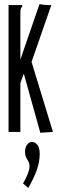

<svg xmlns="http://www.w3.org/2000/svg" viewBox="-20 -648 290 943"><path d="M97 -286 80 -240V0H22V-623H89V-616Q83 -610 81.5 -603Q80 -596 80 -579V-355L174 -628Q181 -626 195.5 -624.5Q210 -623 219 -623H232L135 -344L240 0L178 4ZM119 275 93 253Q107 230 116 207Q125 184 125 167Q125 155 119.5 145.5Q114 136 108.5 125Q103 114 103 98Q103 75 113.5 62Q124 49 137 49Q151 49 163 62.5Q175 76 175 109Q175 147 160.5 187.5Q146 228 119 275Z"/></svg>

Font: Inconsolata UltraCondensed Medium
Style: Regular
Weight: 500
Width: 1
Monospace: yes
Designer: Raph Levien, Cyreal, Brenton Simpson
Foundry: Raph Levien, Cyreal, Google
Version: Version 3.001; ttfautohint (v1.8.2.53-6de2)